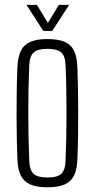

<svg xmlns="http://www.w3.org/2000/svg" viewBox="-20 -768 392 794"><path d="M176 6.5Q132 6.5 105.2 -5.2Q78.5 -17 66 -42.2Q53.5 -67.5 52 -108.5Q50.5 -144 49.5 -190.8Q48.5 -237.5 48.5 -289.5Q48.5 -341.5 49.2 -393.2Q50 -445 52 -491Q54 -532.5 66.2 -557.8Q78.5 -583 105.2 -594.8Q132 -606.5 176 -606.5Q221 -606.5 247.8 -594.8Q274.5 -583 286.5 -557.5Q298.5 -532 300 -491Q301.5 -450.5 302.5 -403Q303.5 -355.5 303.5 -305.2Q303.5 -255 302.8 -205Q302 -155 300 -108.5Q298.5 -67.5 286.2 -42.2Q274 -17 247.2 -5.2Q220.5 6.5 176 6.5ZM176 -34Q218.5 -34 234 -49.8Q249.5 -65.5 251 -100.5Q253 -146.5 254 -195.5Q255 -244.5 255 -295.5Q255 -346.5 254.2 -397.8Q253.5 -449 251 -499.5Q249.5 -537 232.8 -551.5Q216 -566 176 -566Q135.5 -566 119 -550.8Q102.5 -535.5 101 -497Q99 -453 98 -404.5Q97 -356 97 -305.2Q97 -254.5 98 -203.2Q99 -152 101 -102.5Q102.5 -64.5 119 -49.2Q135.5 -34 176 -34ZM159 -640 89.5 -748H132.5L178 -673L223.5 -748H266L196 -640Z"/></svg>

Font: Big Shoulders Text Thin ExtraLight
Style: Regular
Weight: 250
Version: Version 2.002